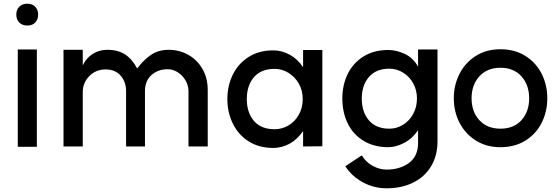

<svg xmlns="http://www.w3.org/2000/svg" viewBox="-20 -784 3025 1037"><path d="M179 -517V9H76V-517ZM128 -764Q155 -764 170.5 -747.5Q186 -731 186 -705Q186 -679 170.5 -662.5Q155 -646 128 -646Q100 -646 84 -662.5Q68 -679 68 -705Q68 -731 84 -747.5Q100 -764 128 -764Z M885 -410Q833 -410 798 -378.5Q763 -347 763 -292V7H661V-292Q661 -341 632 -375Q603 -409 550 -409Q498 -409 462.5 -373Q427 -337 427 -287V7H323V-515H427V-431Q446 -471 481 -493Q516 -515 559 -515Q617 -515 655.5 -490Q694 -465 721 -414Q754 -459 794.5 -487Q835 -515 891 -515Q948 -515 996 -488.5Q1044 -462 1073 -412.5Q1102 -363 1102 -297V7H998V-292Q998 -322 982.5 -349Q967 -376 941 -393Q915 -410 885 -410Z M1615 -249Q1615 -296 1593.5 -333Q1572 -370 1537.5 -391Q1503 -412 1463 -412Q1390 -412 1351.5 -367Q1313 -322 1313 -249Q1313 -176 1351.5 -131Q1390 -86 1463 -86Q1503 -86 1538 -106.5Q1573 -127 1594 -164.5Q1615 -202 1615 -249ZM1456 -512Q1501 -512 1544 -489Q1587 -466 1617 -421V-514H1721V6L1617 7V-76Q1585 -30 1543.5 -7.5Q1502 15 1456 15Q1379 15 1323 -20.5Q1267 -56 1237.5 -116.5Q1208 -177 1208 -249Q1208 -321 1237.5 -381Q1267 -441 1323 -476.5Q1379 -512 1456 -512Z M2232 -252Q2232 -297 2212 -333.5Q2192 -370 2157.5 -391.5Q2123 -413 2083 -413Q2011 -413 1972.5 -368Q1934 -323 1934 -252Q1934 -179 1972.5 -134Q2011 -89 2083 -89Q2123 -89 2157.5 -110.5Q2192 -132 2212 -169.5Q2232 -207 2232 -252ZM2077 -514Q2121 -514 2166 -493Q2211 -472 2238 -424V-517H2343V-21Q2343 58 2307.5 115.5Q2272 173 2210 203Q2148 233 2068 233Q2000 233 1940.5 201Q1881 169 1845 114L1934 55Q1957 93 1994 112.5Q2031 132 2068 132Q2140 132 2189 96Q2238 60 2238 -12V-81Q2207 -35 2162.5 -12Q2118 11 2077 11Q2000 11 1943.5 -23.5Q1887 -58 1858 -117.5Q1829 -177 1829 -252Q1829 -326 1858.5 -385.5Q1888 -445 1944 -479.5Q2000 -514 2077 -514Z M2838 -253Q2838 -325 2796.5 -371.5Q2755 -418 2683 -418Q2611 -418 2569 -371.5Q2527 -325 2527 -253Q2527 -181 2569 -135Q2611 -89 2683 -89Q2755 -89 2796.5 -135Q2838 -181 2838 -253ZM2683 -518Q2760 -518 2817.5 -482Q2875 -446 2905.5 -385.5Q2936 -325 2936 -253Q2936 -181 2905.5 -120.5Q2875 -60 2817.5 -24.5Q2760 11 2683 11Q2607 11 2550 -25Q2493 -61 2462 -121Q2431 -181 2431 -253Q2431 -325 2462 -385.5Q2493 -446 2550 -482Q2607 -518 2683 -518Z"/></svg>

Font: SUIT SemiBold
Style: Regular
Weight: 600
Designer: Sunn Youn; Korean Glyphs from Source Han Sans (Sandoll Communications; Soo-young Jang, Joo-yeon Kang)
Foundry: Sunn
Version: Version 1.140